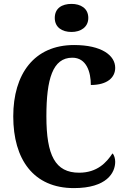

<svg xmlns="http://www.w3.org/2000/svg" viewBox="-20 -955 648 985"><path d="M347 -791C393 -791 433 -815 433 -863C433 -913 393 -935 347 -935C298 -935 261 -913 261 -863C261 -815 298 -791 347 -791ZM359 10C528 10 571 -69 571 -125C571 -141 566 -160 557 -168C527 -122 479 -69 386 -69C263 -69 218 -158 218 -358C218 -549 250 -659 351 -659C424 -659 446 -585 446 -519C530 -519 571 -557 571 -607C571 -671 501 -724 360 -724C155 -724 48 -575 48 -358C48 -137 152 10 359 10Z"/></svg>

Font: Noto Serif Devanagari Condensed ExtraBold
Style: Regular
Weight: 800
Width: 3
Designer: Universal Thirst, Indian Type Foundry and the Monotype Design Team
Foundry: Monotype Imaging Inc.
Version: Version 2.004